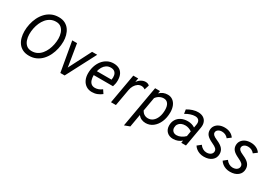

<svg xmlns="http://www.w3.org/2000/svg" viewBox="15 -1690 4016 2870"><g transform="rotate(30 2023.0 -254.5)"><path d="M356 12Q291 12 245 -11.5Q199 -35 170.2 -75Q141.5 -115 128.2 -166.2Q115 -217.5 115 -273Q115 -334 128.5 -396.5Q142 -459 169.2 -515.5Q196.5 -572 237.8 -616.2Q279 -660.5 334.2 -686.2Q389.5 -712 459 -712Q523 -712 568.5 -688Q614 -664 642.5 -623.5Q671 -583 684.5 -532.5Q698 -482 698 -429Q698 -367 684.2 -304.2Q670.5 -241.5 643.2 -184.8Q616 -128 575 -83.8Q534 -39.5 479.2 -13.8Q424.5 12 356 12ZM356 -68Q407.5 -68 448.5 -89Q489.5 -110 520 -146.5Q550.5 -183 571 -229.5Q591.5 -276 601.8 -327.2Q612 -378.5 612 -429Q612 -479 596.5 -525.5Q581 -572 547 -602Q513 -632 457 -632Q405 -632 364 -610.8Q323 -589.5 292.2 -552.8Q261.5 -516 241.2 -469.8Q221 -423.5 211 -372.8Q201 -322 201 -273Q201 -220 216.5 -173.2Q232 -126.5 266 -97.2Q300 -68 356 -68Z M893 0 803 -511H886L941 -174Q943.5 -161 945.2 -147.8Q947 -134.5 948 -124Q951 -131 959 -147Q967 -163 973 -174L1146 -511H1234L967 0Z M1441.5 12Q1383 12 1341 -15.8Q1299 -43.5 1276.2 -92Q1253.5 -140.5 1253.5 -203Q1253.5 -270 1272.5 -328Q1291.5 -386 1326.2 -429.8Q1361 -473.5 1409 -498.2Q1457 -523 1514.5 -523Q1568 -523 1608 -502.5Q1648 -482 1670.2 -439.2Q1692.5 -396.5 1692.5 -330Q1692.5 -298.5 1686.8 -272Q1681 -245.5 1673.5 -222H1340.5Q1340.5 -174 1351.8 -138.8Q1363 -103.5 1387.5 -84.2Q1412 -65 1451.5 -65Q1479.5 -65 1509.5 -75.8Q1539.5 -86.5 1568.5 -109L1608.5 -49Q1574 -21.5 1532.2 -4.8Q1490.5 12 1441.5 12ZM1352.5 -296H1605.5Q1613.5 -340 1605.8 -374Q1598 -408 1574 -427.5Q1550 -447 1509.5 -447Q1465 -447 1433.2 -425.8Q1401.5 -404.5 1381.5 -370Q1361.5 -335.5 1352.5 -296Z M1767 0 1857 -511H1942L1930 -445Q1957 -482 1993 -502.5Q2029 -523 2065 -523Q2107 -523 2132 -498L2106 -417Q2090.5 -428.5 2074.5 -433.8Q2058.5 -439 2041 -439Q2009 -439 1980.5 -420Q1952 -401 1931.5 -367Q1911 -333 1903 -288L1852 0Z M2107.5 203 2233.5 -511H2318.5L2310.5 -466Q2367.5 -523 2448.5 -523Q2497.5 -523 2534.2 -496.8Q2571 -470.5 2591.2 -422.8Q2611.5 -375 2611.5 -311Q2611.5 -218.5 2579.8 -145.5Q2548 -72.5 2493 -30.2Q2438 12 2368.5 12Q2327.5 12 2293.8 -3.8Q2260 -19.5 2236.5 -50L2198.5 169ZM2364.5 -67Q2412 -67 2448.2 -96.8Q2484.5 -126.5 2505 -179.5Q2525.5 -232.5 2525.5 -302Q2525.5 -370.5 2499 -407.8Q2472.5 -445 2423.5 -445Q2385.5 -445 2350.8 -426Q2316 -407 2293.5 -374L2251.5 -136Q2271 -101.5 2299.5 -84.2Q2328 -67 2364.5 -67Z M2843 12Q2775 12 2734 -28.2Q2693 -68.5 2693 -136Q2693 -194 2719.8 -237.5Q2746.5 -281 2794.5 -305Q2842.5 -329 2907 -329Q2941.5 -329 2973.5 -319.8Q3005.5 -310.5 3031 -293L3040 -342Q3050 -393 3029.2 -421Q3008.5 -449 2962 -449Q2927 -449 2882.8 -434.5Q2838.5 -420 2800 -395L2789 -466Q2835 -494 2881.8 -508.5Q2928.5 -523 2971 -523Q3025.5 -523 3062.5 -500.5Q3099.5 -478 3115 -437Q3130.5 -396 3121 -341L3061 0H2980L2987 -42Q2959.5 -16.5 2921.2 -2.2Q2883 12 2843 12ZM2861 -62Q2896.5 -62 2934.8 -80.2Q2973 -98.5 3003 -129L3018 -218Q2992.5 -236 2963.5 -246Q2934.5 -256 2906 -256Q2865.5 -256 2836 -242.2Q2806.5 -228.5 2790.2 -203.2Q2774 -178 2774 -144Q2774 -106.5 2797.8 -84.2Q2821.5 -62 2861 -62Z M3373 12Q3335.5 12 3302.2 1.2Q3269 -9.5 3242.2 -29.8Q3215.5 -50 3198 -78L3261 -128Q3281.5 -97.5 3312.8 -79.8Q3344 -62 3377 -62Q3422 -62 3449.5 -83.2Q3477 -104.5 3477 -139Q3477 -164.5 3456.5 -184.5Q3436 -204.5 3382 -229Q3311 -262 3282 -296.2Q3253 -330.5 3253 -377Q3253 -420.5 3275.5 -453.2Q3298 -486 3338 -504.5Q3378 -523 3431 -523Q3485 -523 3528 -502.2Q3571 -481.5 3595 -444L3534 -398Q3491 -450 3425 -450Q3385.5 -450 3359.8 -431Q3334 -412 3334 -382Q3334 -359.5 3352.5 -341.8Q3371 -324 3421 -302Q3497.5 -269 3529.2 -231.2Q3561 -193.5 3561 -141Q3561 -71.5 3509.8 -29.8Q3458.5 12 3373 12Z M3824 12Q3786.5 12 3753.2 1.2Q3720 -9.5 3693.2 -29.8Q3666.5 -50 3649 -78L3712 -128Q3732.5 -97.5 3763.8 -79.8Q3795 -62 3828 -62Q3873 -62 3900.5 -83.2Q3928 -104.5 3928 -139Q3928 -164.5 3907.5 -184.5Q3887 -204.5 3833 -229Q3762 -262 3733 -296.2Q3704 -330.5 3704 -377Q3704 -420.5 3726.5 -453.2Q3749 -486 3789 -504.5Q3829 -523 3882 -523Q3936 -523 3979 -502.2Q4022 -481.5 4046 -444L3985 -398Q3942 -450 3876 -450Q3836.5 -450 3810.8 -431Q3785 -412 3785 -382Q3785 -359.5 3803.5 -341.8Q3822 -324 3872 -302Q3948.5 -269 3980.2 -231.2Q4012 -193.5 4012 -141Q4012 -71.5 3960.8 -29.8Q3909.5 12 3824 12Z"/></g></svg>

Font: Overpass
Style: Italic
Weight: 400
Italic angle: -10°
Designer: Delve Withrington, Dave Bailey, Thomas Jockin
Foundry: Delve Fonts LLC
Version: Version 4.000